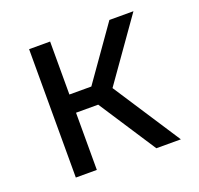

<svg xmlns="http://www.w3.org/2000/svg" viewBox="-102 -662 803 773"><g transform="rotate(-20 300.0 -275.0)"><path d="M97 0V-550H187V-323H281L441 -550H544L359 -288L547 0H442L282 -245H187V0Z"/></g></svg>

Font: Liga JetBrainsMono Nerd Font
Style: Regular
Weight: 400
Designer: Philipp Nurullin, Konstantin Bulenkov
Foundry: JetBrains
Version: Version 2.225; ttfautohint (v1.8.3)